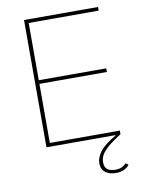

<svg xmlns="http://www.w3.org/2000/svg" viewBox="-97 -766 794 1037"><g transform="rotate(-10 300.0 -248.0)"><path d="M108 -698H514V-678H130V-364H500V-344H130V-20H514V0Q487 17 465.5 32.5Q444 48 428 64Q412 80 403.5 96.5Q395 113 395 133Q395 161 411 172.5Q427 184 453 184Q478 184 492 176Q506 168 514 159L528 170Q518 184 499 193Q480 202 453 202Q419 202 396.5 185Q374 168 374 134Q374 105 398 72Q422 39 487 2L486 0H108Z"/></g></svg>

Font: IBM Plex Mono Thin
Style: Regular
Weight: 100
Monospace: yes
Designer: Mike Abbink, Paul van der Laan, Pieter van Rosmalen
Foundry: Bold Monday
Version: Version 2.3